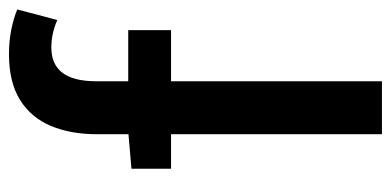

<svg xmlns="http://www.w3.org/2000/svg" viewBox="-236 -614 850 417"><g transform="rotate(-90 188.5 -405.0)"><path d="M106 0V-619Q106 -676 124 -719Q142 -762 180.5 -786Q219 -810 280 -810Q308 -810 333 -805Q358 -800 377 -792L354 -705Q325 -718 294 -718Q258 -718 239.5 -694Q221 -670 221 -620V0ZM31 -458V-544L112 -551H332V-458Z"/></g></svg>

Font: Noto Sans SC Thin Medium
Style: Regular
Weight: 500
Version: Version 2.004-H2;hotconv 1.0.118;makeotfexe 2.5.65603